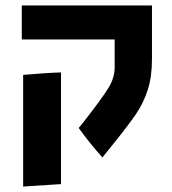

<svg xmlns="http://www.w3.org/2000/svg" viewBox="-20 -556 630 705"><path d="M269 -86 290 -112Q357 -198 379 -234.5Q401 -271 401 -308V-411H60V-536H538V-339Q538 -274 522.5 -226Q507 -178 479.5 -137.5Q452 -97 394 -25Q387 -16 377.5 -4.5Q368 7 356 22Q310 -29 269 -86ZM65 -281Q157 -289 204 -290V120L65 129Z"/></svg>

Font: Secular One
Style: Regular
Weight: 400
Designer: Michal Sahar
Foundry: Hagilda
Version: Version 1.000